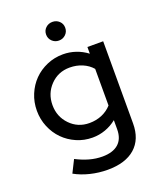

<svg xmlns="http://www.w3.org/2000/svg" viewBox="-167 -820 937 1133"><g transform="rotate(-20 301.5 -253.0)"><path d="M36 0ZM292 4Q239 4 192 -16.5Q145 -37 110.5 -72Q76 -107 56 -155Q36 -203 36 -257Q36 -311 56 -359Q76 -407 110.5 -442Q145 -477 192.5 -497.5Q240 -518 294 -518Q335 -518 373.5 -505Q412 -492 445 -467V-509H544V7Q544 106 483.5 159.5Q423 213 311 213Q256 213 202.5 200Q149 187 106 163L145 85Q188 107 228 118Q268 129 308 129Q374 129 409 98Q444 67 444 7V-50Q412 -24 373 -10Q334 4 292 4ZM134 -257Q134 -184 183 -133.5Q232 -83 304 -83Q347 -83 383 -98.5Q419 -114 444 -142V-372Q420 -400 383.5 -415.5Q347 -431 304 -431Q232 -431 183 -380.5Q134 -330 134 -257ZM301 -602Q276 -602 258.5 -619Q241 -636 241 -661Q241 -686 258.5 -702.5Q276 -719 301 -719Q326 -719 343.5 -702.5Q361 -686 361 -661Q361 -636 343.5 -619Q326 -602 301 -602Z"/></g></svg>

Font: Red Hat Display Medium
Style: Regular
Weight: 500
Designer: Pentagram / MCKL
Foundry: Pentagram / MCKL
Version: Version 1.005; Red Hat Display Medium